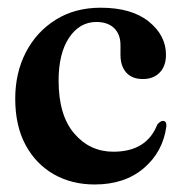

<svg xmlns="http://www.w3.org/2000/svg" viewBox="-20 -469 468 498"><path d="M410.5 -327Q410.5 -297.5 394.2 -280.8Q378 -264 350.5 -264Q322.5 -264 307.5 -280.8Q292.5 -297.5 292.5 -327V-352Q292.5 -380 276 -396Q259.5 -412 230 -412Q186.5 -412 159.2 -371.2Q132 -330.5 132 -260Q132 -170 172.5 -122.8Q213 -75.5 274 -75.5Q360.5 -75.5 388 -146Q396 -155.5 403 -155.5Q412.5 -155 411.5 -141Q402.5 -75 353 -32.8Q303.5 9.5 225.5 9.5Q166 9.5 119.5 -17Q73 -43.5 46.2 -93.2Q19.5 -143 19.5 -213Q19.5 -280 47 -333.2Q74.5 -386.5 124.5 -417.8Q174.5 -449 241 -449Q321.5 -449 366 -413Q410.5 -377 410.5 -327Z"/></svg>

Font: Fraunces 144pt S050 SemiBold
Style: Regular
Weight: 600
Version: Version 1.000; ttfautohint (v1.8.3)